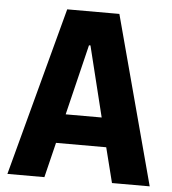

<svg xmlns="http://www.w3.org/2000/svg" viewBox="-51 -734 698 781"><g transform="rotate(5 298.5 -344.0)"><path d="M8 0 192 -688H405L589 0H435L399 -143H194L159 0ZM223 -262H370L299 -550H293Z"/></g></svg>

Font: Saira SemiCondensed
Style: Bold
Weight: 700
Width: 4
Designer: Hector Gatti with collaboration of the Omnibus-Type team
Foundry: Omnibus-Type
Version: Version 1.101